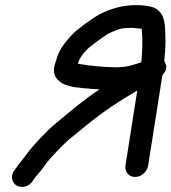

<svg xmlns="http://www.w3.org/2000/svg" viewBox="-20 -707 672 753"><path d="M285.4 -457.3C291.4 -479.7 306.4 -497.7 324.5 -516.2C330.6 -522.5 392.8 -568.9 403 -573.9C427.6 -586 451.8 -597 476.9 -597C485 -597 492 -597.9 498.9 -598C506.5 -597.3 524.7 -595.6 535.4 -594.2C535.6 -592.9 535.9 -591.5 536.4 -588.3C539.8 -551.1 538.6 -509.4 534 -462.7C529.8 -460.9 522.7 -459 504.2 -453.3C476.7 -445 470.7 -444.9 438.9 -443C386.9 -443.1 326.7 -449.4 285.4 -457.3ZM561.1 -58 616.8 -411.9C625.9 -421.6 636.4 -438.1 631 -452L624.3 -469.1C627.5 -503.5 630.4 -534.4 628.3 -570.9C627.4 -606.6 628.1 -655.1 586.7 -675.7C569.8 -684.1 533.9 -687 516 -687C457.4 -687 414.2 -672.3 372.6 -652C345.5 -638.1 284 -593.9 262.9 -571.1C241 -547 211.8 -517 199.9 -469.3C196.2 -456 181.6 -425.6 202.4 -399C226.3 -367.7 272.7 -364.9 308.2 -361.1C328 -359 346.7 -358.2 370 -356.5C296.6 -306.7 259 -273 197.9 -222.3C166.4 -197 109.9 -137.7 86.5 -105C75.6 -89.1 57.2 -69.1 43.8 -49.1L36.7 -39.6C18.1 -14.1 28.8 10.8 44.4 20.2C60.3 29.9 91.1 29.5 109 2.2L115.6 -7.8C118.6 -12.4 123.8 -19 131 -26.8C140.9 -37.4 149.3 -49.7 158.9 -63C172.4 -82.6 227 -139.5 248.1 -157.9C314.2 -210.5 342.8 -238.7 419.1 -290C459.9 -317.5 487.3 -333.5 518.3 -351.7L472.1 -58C468.2 -33.2 485.2 -13 510 -13C536.1 -13 557.5 -35 561.1 -58Z"/></svg>

Font: Just Breathe
Style: BdObl3
Weight: 400
Foundry: Cannot Into Space Fonts
Version: Version 0.72